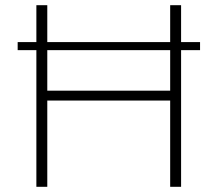

<svg xmlns="http://www.w3.org/2000/svg" viewBox="-20 -719 837 739"><path d="M48 -557H750V-526H48ZM120 -699H162V-370H635V-699H677V0H635V-332H162V0H120Z"/></svg>

Font: Alexandria ExtraLight
Style: Regular
Weight: 250
Designer: Mohamed Gaber
Foundry: Kief Type Foundry
Version: Version 5.100